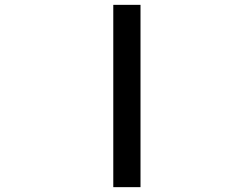

<svg xmlns="http://www.w3.org/2000/svg" viewBox="-20 -771 1040 792"><path d="M447.3 1V-751H559.6V1Z"/></svg>

Font: Gen Shin Gothic Monospace Medium
Style: Regular
Weight: 500
Designer: [Source Han Sans]
Ryoko NISHIZUKA  (kana & ideographs); Paul D. Hunt (Latin, Greek & Cyrillic); Wenlong ZHANG  (bopomofo
Version: Version 1.002.20150607